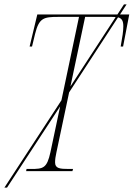

<svg xmlns="http://www.w3.org/2000/svg" viewBox="-43 -780 609 875"><path d="M76 0H287L290 -10H271C230 -10 208 -12 208 -40C208 -53 210 -67 214 -85L272 -359L495 -701C513 -696 519 -684 519 -660C519 -638 515 -613 507 -568H518L546 -714H504L534 -760H522L492 -714H127L92 -568H103L117 -626C135 -698 156 -703 221 -703H317L237 -323L-23 75H-11L231 -295L187 -87C171 -13 154 -10 98 -10H78ZM345 -703H467C474 -703 479 -703 484 -702L278 -386Z"/></svg>

Font: Noto Serif Display Condensed Thin
Style: Italic
Weight: 100
Width: 3
Italic angle: -12°
Designer: Monotype Design Team
Foundry: Monotype Imaging Inc.
Version: Version 2.009